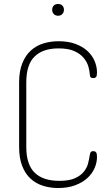

<svg xmlns="http://www.w3.org/2000/svg" viewBox="-20 -938 552 964"><path d="M112 -200Q112 -112 154 -71Q196 -30 278 -30Q327 -30 356 -43Q385 -56 401 -76Q417 -96 422.5 -118.5Q428 -141 431 -161Q432 -168 435 -173.5Q438 -179 449 -179Q458 -179 462.5 -173Q467 -167 467 -150Q467 -121 454.5 -93Q442 -65 417.5 -43Q393 -21 356.5 -7.5Q320 6 272 6Q232 6 196.5 -5Q161 -16 134 -40.5Q107 -65 91.5 -104.5Q76 -144 76 -200V-525Q76 -581 92 -620.5Q108 -660 135 -684.5Q162 -709 198 -720Q234 -731 275 -731Q323 -731 359 -717.5Q395 -704 419 -682Q443 -660 455 -631.5Q467 -603 467 -574Q467 -557 462.5 -551.5Q458 -546 449 -546Q436 -546 433.5 -552.5Q431 -559 431 -564Q430 -582 423.5 -604.5Q417 -627 400 -647.5Q383 -668 353 -681.5Q323 -695 274 -695Q195 -695 153.5 -654Q112 -613 112 -525ZM272 -918Q285 -918 293 -910Q301 -902 301 -889Q301 -876 293 -867.5Q285 -859 272 -859Q258 -859 250 -867.5Q242 -876 242 -889Q242 -902 250 -910Q258 -918 272 -918Z"/></svg>

Font: AkaAcidDosis
Style: ExtraLight
Weight: 250
Designer: Edgar Tolentino, Pablo Impallari, Igino Marini, Aka-Acid
Foundry: Edgar Tolentino, Pablo Impallari, Igino Marini, Aka-Acid
Version: Version 1.007